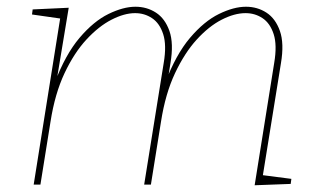

<svg xmlns="http://www.w3.org/2000/svg" viewBox="-20 -548 950 570"><path d="M736 2 794 -361Q803 -414 792.5 -446.5Q782 -479 759.5 -494Q737 -509 709 -509Q676 -509 638 -489.5Q600 -470 564 -430.5Q528 -391 499.5 -330.5Q471 -270 458 -187L428 0H408L466 -361Q475 -414 464.5 -446.5Q454 -479 431.5 -494Q409 -509 381 -509Q349 -509 311 -489.5Q273 -470 236.5 -430.5Q200 -391 171.5 -330.5Q143 -270 130 -187L100 0H80L160 -502L166 -492L75 -505L77 -520L184 -525L147 -302L142 -301Q174 -386 216 -435.5Q258 -485 302 -506.5Q346 -528 382 -528Q416 -528 443 -510.5Q470 -493 483 -456Q496 -419 486 -360L476 -298L470 -301Q502 -386 544 -435.5Q586 -485 630 -506.5Q674 -528 710 -528Q744 -528 771 -510.5Q798 -493 811 -456Q824 -419 814 -360L759 -19L752 -29L845 -17L843 -2Z"/></svg>

Font: Bitter Thin
Style: Italic
Weight: 100
Italic angle: -9°
Designer: Sol Matas, and Bitter project Authors
Foundry: Sol Matas
Version: Version 2.002